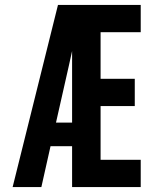

<svg xmlns="http://www.w3.org/2000/svg" viewBox="-20 -755 640 775"><path d="M31 0 214 -735H548V-625H386V-437H524V-327H386V-110H548V0H271V-165H184L147 0ZM206 -260H271V-549Q268 -534 264.5 -519.5Q261 -505 258 -490Z"/></svg>

Font: Iosevka Extrabold Extended
Style: Regular
Weight: 800
Width: 7
Monospace: yes
Designer: Belleve Invis
Foundry: Belleve Invis
Version: Version 32.5.0; ttfautohint (v1.8.4)